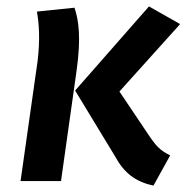

<svg xmlns="http://www.w3.org/2000/svg" viewBox="-20 -564 588 598"><path d="M458 14 510 -80C480 -95 468 -107 446 -139L352 -279L541 -489L444 -544L214 -282L339 -76C365 -28 400 2 458 14ZM44 0H170L218 -340C234 -451 224 -504 212 -540L95 -528C102 -489 105 -439 97 -373Z"/></svg>

Font: Fira Sans Medium
Style: Italic
Weight: 500
Italic angle: -8°
Designer: bBox Type GmbH & Carrois Corporate GbR & Edenspiekermann AG
Foundry: bBox Type GmbH & Carrois Corporate GbR & Edenspiekermann AG
Version: Version 4.301;PS 004.301;hotconv 1.0.88;makeotf.lib2.5.64775